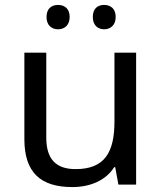

<svg xmlns="http://www.w3.org/2000/svg" viewBox="-20 -750 658 780"><path d="M169 -681C169 -647 190 -631 216 -631C241 -631 263 -647 263 -681C263 -716 241 -730 216 -730C190 -730 169 -716 169 -681ZM357 -681C357 -647 378 -631 403 -631C428 -631 450 -647 450 -681C450 -716 428 -730 403 -730C378 -730 357 -716 357 -681ZM533 -536H445V-257C445 -132 406 -63 287 -63C206 -63 168 -105 168 -191V-536H79V-185C79 -49 145 10 274 10C343 10 409 -15 444 -71H448L461 0H533Z"/></svg>

Font: Noto Sans Osage
Style: Regular
Weight: 400
Designer: Monotype Design Team
Foundry: Monotype Imaging Inc.
Version: Version 2.002